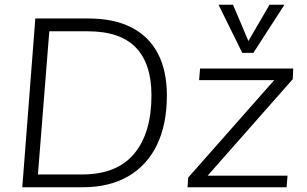

<svg xmlns="http://www.w3.org/2000/svg" viewBox="-20 -790 1295 810"><path d="M74 0 129 -712H353Q461 -712 535 -674Q609 -636 646.5 -563.5Q684 -491 684 -387Q684 -266 642.5 -179.5Q601 -93 521.5 -46.5Q442 0 328 0ZM140 -54H326Q473 -54 546 -141.5Q619 -229 619 -388Q619 -521 553 -589.5Q487 -658 350 -658H188ZM771 0 774 -41 1167 -486 1182 -452H820L824 -501H1217L1215 -456L826 -15L812 -49H1193L1189 0ZM1117 -770H1180L1049 -567H1002L902 -770H963L1028 -617Z"/></svg>

Font: Muli Light
Style: Italic
Weight: 300
Italic angle: -4.541°
Designer: Vernon Adams
Foundry: Vernon Adams
Version: Version 2.100; ttfautohint (v1.8.1.43-b0c9)